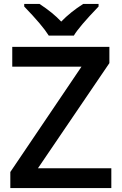

<svg xmlns="http://www.w3.org/2000/svg" viewBox="-20 -951 615 971"><path d="M543 0H32.2V-81.1L392.1 -613.8H42V-713.9H533.2V-631.8L171.9 -100.1H543ZM102.5 -931.2H179.7Q247.1 -887.2 289.6 -841.8Q336.9 -890.6 400.9 -931.2H478.5V-918Q378.9 -814.5 353.5 -771H226.6Q194.8 -822.3 102.5 -918Z"/></svg>

Font: OpenSans-Semibold
Style: Regular
Weight: 600
Foundry: Ascender Corporation
Version: Version 1.10